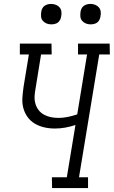

<svg xmlns="http://www.w3.org/2000/svg" viewBox="-20 -957 579 977"><path d="M245 0 244 -55H320L364 -321Q337 -312 311 -307.5Q285 -303 259 -303Q231 -303 205 -309Q179 -315 157 -328Q135 -341 120 -362Q105 -383 98.5 -408Q92 -433 94 -460.5Q96 -488 100 -516L127 -680H81V-735H242L243 -680H189L161 -507Q157 -487 156 -467.5Q155 -448 160 -430Q165 -412 176 -397.5Q187 -383 203 -374Q219 -365 238 -361Q257 -357 277 -357Q301 -357 325 -362Q349 -367 373 -375L423 -680H377V-735H538L539 -680H485L382 -55H428V0ZM441 -833Q428 -833 417 -837.5Q406 -842 398 -851Q390 -860 389 -872.5Q388 -885 390 -898Q391 -906 395.5 -914.5Q400 -923 407.5 -928Q415 -933 423.5 -935Q432 -937 440 -937Q453 -937 464.5 -932.5Q476 -928 483.5 -919Q491 -910 492.5 -897.5Q494 -885 491 -872Q490 -864 485.5 -855.5Q481 -847 474 -842Q467 -837 458 -835Q449 -833 441 -833ZM241 -833Q228 -833 217 -837.5Q206 -842 198 -851Q190 -860 189 -872.5Q188 -885 190 -898Q191 -906 195.5 -914.5Q200 -923 207.5 -928Q215 -933 223.5 -935Q232 -937 240 -937Q253 -937 264.5 -932.5Q276 -928 283.5 -919Q291 -910 292.5 -897.5Q294 -885 291 -872Q290 -864 285.5 -855.5Q281 -847 274 -842Q267 -837 258 -835Q249 -833 241 -833Z"/></svg>

Font: Iosevka Curly Slab Light
Style: Italic
Weight: 300
Italic angle: -9°
Monospace: yes
Designer: Belleve Invis
Foundry: Belleve Invis
Version: Version 22.1.2; ttfautohint (v1.8.4)